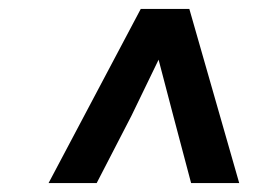

<svg xmlns="http://www.w3.org/2000/svg" viewBox="-20 -690 573 431"><path d="M89 -279H197L275 -430L336 -556L369 -430L409 -279H517L405 -670H296Z"/></svg>

Font: Falling Sky
Style: MedObl
Weight: 500
Designer: Paul D. Hunt
Foundry: Adobe Systems Incorporated
Version: Version 1.02